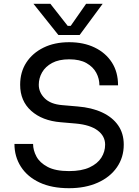

<svg xmlns="http://www.w3.org/2000/svg" viewBox="-20 -972 729 1010"><path d="M343 18Q252 18 188 -12Q124 -42 90 -95Q56 -148 56 -215H154Q154 -182 171.5 -149Q189 -116 230.5 -94Q272 -72 343 -72Q409 -72 451 -91.5Q493 -111 513 -142.5Q533 -174 533 -211Q533 -256 494 -285.5Q455 -315 380 -322L299 -329Q202 -337 144 -389Q86 -441 86 -526Q86 -593 118.5 -643Q151 -693 209 -721.5Q267 -750 344 -750Q420 -750 478 -722Q536 -694 568.5 -643.5Q601 -593 601 -523H503Q503 -558 486.5 -589Q470 -620 435 -640Q400 -660 344 -660Q290 -660 254.5 -641Q219 -622 201.5 -591.5Q184 -561 184 -526Q184 -486 215 -455Q246 -424 307 -419L388 -412Q463 -406 517.5 -380.5Q572 -355 601.5 -312.5Q631 -270 631 -211Q631 -144 595 -92Q559 -40 494 -11Q429 18 343 18ZM399 -788H287L156 -952H245L336 -836H352L433 -952H520Z"/></svg>

Font: Sora Variable
Style: Regular
Weight: 400
Designer: Jonathan Barnbrook, Julián Moncada
Foundry: Barnbrook Fonts
Version: Version 2.000